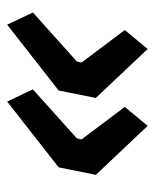

<svg xmlns="http://www.w3.org/2000/svg" viewBox="32 -547 433 537"><g transform="rotate(-90 248.5 -278.5)"><path d="M165 -82 28 -227 49 -331 233 -475 267 -403 130 -280 127 -267 218 -146ZM380 -82 243 -227 264 -331 448 -475 482 -403 345 -280 342 -267 433 -146Z"/></g></svg>

Font: IBM Plex Sans Condensed SemiBold
Style: Italic
Weight: 600
Width: 3
Italic angle: -11°
Designer: Mike Abbink, Paul van der Laan, Pieter van Rosmalen
Foundry: Bold Monday
Version: Version 1.3